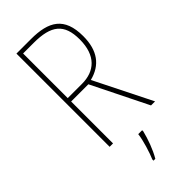

<svg xmlns="http://www.w3.org/2000/svg" viewBox="-292 -767 1040 1040"><g transform="rotate(-45 228.0 -246.5)"><path d="M197 -714H86V0H112V-321H244L403 0H434L270 -328C361 -351 409 -415 409 -525C409 -670 333 -714 197 -714ZM193 -689C327 -689 383 -645 383 -526C383 -402 317 -347 221 -347H112V-689ZM274 70V61H244C240 102 216 178 201 212V221H215C242 175 262 118 274 70Z"/></g></svg>

Font: Noto Sans Kannada Condensed Thin
Style: Regular
Weight: 100
Width: 3
Designer: Jelle Bosma - Monotype Design Team
Foundry: Monotype Imaging Inc.
Version: Version 2.005